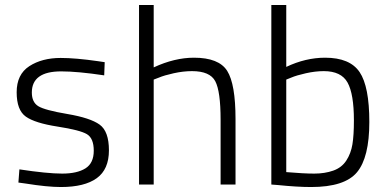

<svg xmlns="http://www.w3.org/2000/svg" viewBox="-20 -742 1558 772"><path d="M226 -455Q108 -455 108 -370Q108 -331 134 -315Q160 -299 251.5 -283.5Q343 -268 380.5 -241Q418 -214 418 -137.5Q418 -61 369 -25.5Q320 10 225 10Q170 10 83 -4L54 -8L58 -61Q170 -44 230 -44Q290 -44 323.5 -65Q357 -86 357 -136Q357 -186 329.5 -202.5Q302 -219 211.5 -233Q121 -247 84 -273Q47 -299 47 -371Q47 -443 98 -476Q149 -509 224 -509Q284 -509 374 -496L401 -492L399 -439Q292 -455 226 -455Z M598 0H539V-722H598V-471Q682 -510 760 -510Q860 -510 893.5 -457Q927 -404 927 -263V0H867V-260Q867 -375 845.5 -415.5Q824 -456 752 -456Q717 -456 678.5 -447.5Q640 -439 619 -430L598 -422Z M1287 -510Q1387 -510 1426 -452Q1465 -394 1465 -251.5Q1465 -109 1415.5 -49.5Q1366 10 1231 10Q1175 10 1097 2L1071 0V-722H1131V-473Q1209 -510 1287 -510ZM1131 -50Q1201 -44 1243.5 -44Q1286 -44 1320 -56Q1354 -68 1372.5 -96.5Q1391 -125 1397 -161.5Q1403 -198 1403 -258Q1403 -364 1377.5 -410Q1352 -456 1282 -456Q1248 -456 1210 -447.5Q1172 -439 1151 -430L1131 -422Z"/></svg>

Font: Titillium Web Light
Style: Regular
Weight: 300
Version: Version 1.002;PS 57.000;hotconv 1.0.70;makeotf.lib2.5.55311